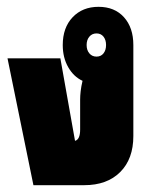

<svg xmlns="http://www.w3.org/2000/svg" viewBox="-20 -543 448 563"><path d="M78 0 2 -372H157L200 -130Q215 -134 215 -163V-251Q215 -262 216.5 -275.5Q218 -289 222 -306Q196 -318 180 -346Q164 -374 164 -411Q164 -462 193 -492.5Q222 -523 269 -523Q316 -523 343.5 -492.5Q371 -462 371 -411V-144Q371 -77 332.5 -38.5Q294 0 227 0ZM263 -377Q276 -377 283.5 -386.5Q291 -396 291 -411Q291 -426 283.5 -435.5Q276 -445 263 -445Q250 -445 242 -435.5Q234 -426 234 -411Q234 -396 242 -386.5Q250 -377 263 -377Z"/></svg>

Font: Noto Sans Thai Looped UI Condensed Black
Style: Regular
Weight: 900
Width: 3
Designer: Cadson Demak Team
Foundry: Cadson Demak Co., Ltd.
Version: Version 1.000; ttfautohint (v1.8.4.7-5d5b)